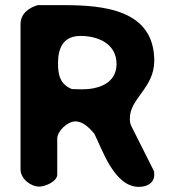

<svg xmlns="http://www.w3.org/2000/svg" viewBox="-20 -727 678 748"><path d="M127 -707C92 -697 60 -673 60 -633V-67C60 -30 100 0 133 0C156 0 203 -20 203 -47V-187C203 -217 244 -254 273 -254C305 -254 328 -228 347 -207C378 -147 424 1 521 1C552 1 581 -13 581 -47C581 -49 580 -58 580 -60C567 -86 506 -207 493 -233C486 -248 486 -252 486 -267C486 -343 581 -385 581 -490C581 -689 385 -707 227 -707ZM206 -480C206 -540 226 -587 294 -587C363 -587 434 -556 434 -478C434 -401 362 -379 300 -379C294 -379 266 -380 260 -380C215 -398 206 -434 206 -480Z"/></svg>

Font: Asimov Print
Style: Regular
Weight: 500
Designer: Google
Version: Version 2.000980: 2014